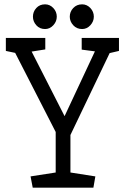

<svg xmlns="http://www.w3.org/2000/svg" viewBox="-20 -866 579 886"><path d="M131 0 121 -52 237 -70V-257L50 -622L7 -631V-691H189V-638L126 -628L278 -330L418 -629L357 -637V-691H529V-631L486 -621L305 -243V-70L420 -52L411 0ZM359 -732Q334 -732 318 -749.5Q302 -767 302 -789Q302 -812 318 -829Q334 -846 359 -846Q381 -846 397 -829Q413 -812 413 -789Q413 -767 397 -749.5Q381 -732 359 -732ZM188 -732Q163 -732 147.5 -749.5Q132 -767 132 -789Q132 -812 147.5 -829Q163 -846 188 -846Q210 -846 226 -829Q242 -812 242 -789Q242 -767 226 -749.5Q210 -732 188 -732Z"/></svg>

Font: Kreon Light Light
Style: Regular
Weight: 300
Version: Version 2.002